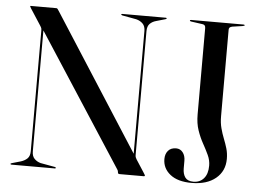

<svg xmlns="http://www.w3.org/2000/svg" viewBox="-51 -765 1131 841"><g transform="rotate(5 515.0 -344.5)"><path d="M222.5 -3Q222.5 -2 221.5 -1Q220.5 0 218.5 0H27Q25 0 23.8 -1Q22.5 -2 22.5 -3Q22.5 -4.5 27.5 -6.5L67.5 -18Q85 -23.5 95.8 -34.2Q106.5 -45 106.5 -66V-595Q106.5 -602.5 105.5 -606.2Q104.5 -610 99 -618.5L53 -689.5Q51.5 -692.5 50 -695Q48.5 -697.5 48.5 -698.5Q48.5 -699.5 49.2 -699.8Q50 -700 52.5 -700H163.5Q167 -700 169.2 -697Q171.5 -694 176 -687L562.5 -85L556.5 -74.5V-634Q556.5 -655 545.2 -666.2Q534 -677.5 516.5 -682L454 -693.5Q449 -695.5 449 -697Q449 -698.5 450 -699.2Q451 -700 453 -700H645Q647 -700 648 -699.2Q649 -698.5 649 -697Q649 -695.5 644 -693.5L604 -682Q587 -677.5 576.2 -666.5Q565.5 -655.5 565.5 -634V-89.5Q565.5 -83.5 567.2 -79Q569 -74.5 571.5 -70.5L605.5 -18Q610 -11 612 -7.5Q614 -4 614 -2.5Q614 -1.5 612.8 -0.8Q611.5 0 608.5 0H503Q495 0 495 -7Q495 -9.5 494 -13Q493 -16.5 490.5 -20L99.5 -622.5L115.5 -623V-66Q115.5 -45 126.5 -33.8Q137.5 -22.5 154 -18L217.5 -6.5Q222.5 -4.5 222.5 -3ZM965 -107Q965 -53.5 926 -21.2Q887 11 820 11Q759 11 725.8 -15.5Q692.5 -42 692.5 -83Q692.5 -105.5 704.8 -119.8Q717 -134 740 -134Q758 -134 769.2 -119.8Q780.5 -105.5 780.5 -83V-49.5Q780.5 -25 791.2 -10Q802 5 827.5 5Q856 5 873.2 -14.8Q890.5 -34.5 890.5 -71Q890.5 -94.5 880 -117.2Q869.5 -140 855.5 -165Q841.5 -190 831 -220.5Q820.5 -251 820.5 -290V-669Q820.5 -677 817.5 -681Q814.5 -685 807 -686L757.5 -693Q753.5 -693.5 752.2 -694.5Q751 -695.5 751 -696.5Q751 -698.5 752.5 -699.2Q754 -700 756 -700H986.5Q989 -700 990.5 -699.2Q992 -698.5 992 -697Q992 -695 983 -693L938.5 -686.5Q931 -685 927.2 -681.8Q923.5 -678.5 923.5 -672V-291.5Q923.5 -262 929.8 -238.8Q936 -215.5 944.2 -194.8Q952.5 -174 958.8 -152.8Q965 -131.5 965 -107Z"/></g></svg>

Font: Fraunces 120pt
Style: Regular
Weight: 400
Version: Version 1.000;[b76b70a41]